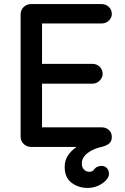

<svg xmlns="http://www.w3.org/2000/svg" viewBox="-20 -720 614 941"><path d="M409 201Q364 201 330.5 175.5Q297 150 297 98Q297 67 312.5 43Q328 19 353.5 1.5Q379 -16 408 -27.5Q437 -39 463 -46L459 0H132Q111 0 96 -14.5Q81 -29 81 -51V-649Q81 -671 96 -685.5Q111 -700 132 -700H478Q499 -700 513.5 -686Q528 -672 528 -651Q528 -633 513.5 -619Q499 -605 478 -605H176L186 -622V-397L177 -407H433Q454 -407 468.5 -393Q483 -379 483 -357Q483 -340 468.5 -325Q454 -310 433 -310H179L186 -319V-88L179 -96H478Q499 -96 513.5 -83Q528 -70 528 -48Q528 -27 514 -16Q500 -5 478 0Q451 6 429 17.5Q407 29 394 45Q381 61 381 80Q381 101 392 111.5Q403 122 418 122Q433 122 441 111Q449 100 459.5 96.5Q470 93 477 93Q493 93 503.5 103.5Q514 114 514 133Q514 148 499 164Q484 180 460.5 190.5Q437 201 409 201Z"/></svg>

Font: Quicksand SemiBold
Style: Regular
Weight: 600
Designer: Andrew Paglinawan
Foundry: Andrew Paglinawan
Version: Version 3.004